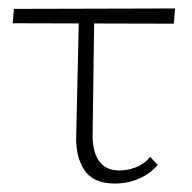

<svg xmlns="http://www.w3.org/2000/svg" viewBox="-20 -430 455 454"><path d="M10 -375 13 -409 394 -410 391 -374ZM160 -102 167 -407H203L199 -108Q199 -86 205 -67.5Q211 -49 225 -38Q239 -27 263 -27Q282 -27 301.5 -34.5Q321 -42 335 -59L353 -40Q336 -20 309.5 -8Q283 4 251 4Q225 4 207 -4.5Q189 -13 179 -28.5Q169 -44 164.5 -63Q160 -82 160 -102Z"/></svg>

Font: Ysabeau Infant ExtraLight
Style: Regular
Weight: 250
Designer: Christian Thalmann (Catharsis Fonts)
Version: Version 2.001;gftools[0.9.30]; featfreeze: ss01,ss02,lnum